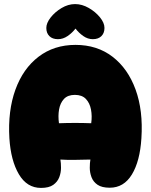

<svg xmlns="http://www.w3.org/2000/svg" viewBox="-20 -919 740 941"><path d="M181 2Q112 2 72.5 -65Q33 -132 26 -241Q18 -376 55.5 -479.5Q93 -583 169 -641Q245 -699 350 -699Q456 -699 531.5 -641Q607 -583 644.5 -480Q682 -377 673 -241Q666 -129 626.5 -64Q587 1 518 1Q479 1 458 -13.5Q437 -28 428.5 -50.5Q420 -73 420 -96.5Q420 -120 423 -137Q391 -136 348 -135.5Q305 -135 276 -137Q279 -120 279 -96.5Q279 -73 270.5 -50.5Q262 -28 241 -13Q220 2 181 2ZM269 -315Q348 -318 427 -315Q432 -350 426 -382Q420 -414 401 -434Q382 -454 347 -454Q312 -454 293.5 -434Q275 -414 269.5 -382.5Q264 -351 269 -315ZM264 -727Q237 -727 222 -742Q207 -757 207 -782Q207 -806 228 -833Q249 -860 281.5 -879.5Q314 -899 348 -899Q382 -899 415 -880Q448 -861 470 -834Q492 -807 492 -782Q492 -757 477 -742Q462 -727 435 -727Q410 -727 388 -742.5Q366 -758 350 -779Q334 -758 311.5 -742.5Q289 -727 264 -727Z"/></svg>

Font: Cherry Bomb One
Style: Regular
Weight: 400
Designer: satsuyako
Foundry: satsuyako
Version: Version 4.100; ttfautohint (v1.8.3)